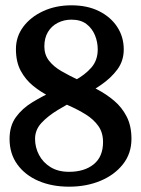

<svg xmlns="http://www.w3.org/2000/svg" viewBox="-20 -692 531 723"><path d="M147 -517Q147 -486 164.5 -463.5Q182 -441 211.5 -424Q241 -407 276 -390.5Q311 -374 346 -355.5Q381 -337 410 -312.5Q439 -288 457 -253Q475 -218 475 -169Q475 -114 443 -73.5Q411 -33 358 -11Q305 11 240 11Q176 11 125.5 -10.5Q75 -32 45.5 -72.5Q16 -113 16 -169Q16 -218 40 -251Q64 -284 102 -307Q140 -330 182 -349.5Q224 -369 262 -389.5Q300 -410 324 -437.5Q348 -465 348 -506Q348 -534 337.5 -559.5Q327 -585 305.5 -601.5Q284 -618 249 -618Q221 -618 197.5 -606Q174 -594 160.5 -571.5Q147 -549 147 -517ZM368 -157Q368 -193 350 -218Q332 -243 303 -261Q274 -279 239 -294.5Q204 -310 169 -327.5Q134 -345 105 -368.5Q76 -392 58 -425.5Q40 -459 40 -507Q40 -554 67.5 -591Q95 -628 142.5 -650Q190 -672 249 -672Q309 -672 353 -650Q397 -628 421.5 -590.5Q446 -553 446 -506Q446 -463 422 -430.5Q398 -398 360 -372Q322 -346 279 -323.5Q236 -301 198 -278Q160 -255 136 -229Q112 -203 112 -169Q112 -137 127 -108.5Q142 -80 170.5 -62.5Q199 -45 240 -45Q298 -45 333 -73.5Q368 -102 368 -157Z"/></svg>

Font: Young Serif Light
Style: Regular
Weight: 300
Designer: Bastien Sozeau
Foundry: NBR — Bastien Sozeau
Version: Version 5.001